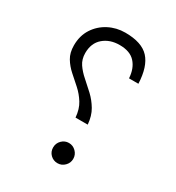

<svg xmlns="http://www.w3.org/2000/svg" viewBox="-156 -735 764 832"><g transform="rotate(30 225.5 -319.5)"><path d="M63 -479Q63 -526.9 85.9 -562.5Q108.9 -598.1 146.7 -617.9Q184.6 -637.7 229 -637.7Q312 -637.7 348.4 -597.9Q384.8 -558.1 388.2 -474.1H341.3Q338.4 -522 312.7 -550.5Q287.1 -579.1 234.4 -579.1Q186 -579.1 154.1 -551.8Q122.1 -524.4 122.1 -474.6Q122.1 -443.4 137.7 -420.4Q153.3 -397.5 176.8 -377.2Q200.2 -356.9 224.1 -334.5Q248 -312 265.6 -282.5Q283.2 -252.9 286.6 -210.9H225.6Q222.2 -252 204.8 -279.8Q187.5 -307.6 163.8 -328.9Q140.1 -350.1 116.9 -370.6Q93.8 -391.1 78.4 -416.5Q63 -441.9 63 -479ZM206.1 -50.8Q206.1 -71.8 220.9 -86.7Q235.8 -101.6 256.3 -101.6Q276.9 -101.6 291.7 -86.7Q306.6 -71.8 306.6 -50.8Q306.6 -30.3 291.7 -15.4Q276.9 -0.5 256.3 -0.5Q235.4 -0.5 220.7 -14.9Q206.1 -29.3 206.1 -50.8Z"/></g></svg>

Font: Vazir Thin FD-WOL
Style: Thin-FD-WOL
Weight: 100
Designer: Saber Rastikerdar
Foundry: Saber Rastikerdar
Version: Version 30.1.0